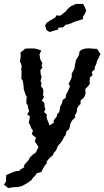

<svg xmlns="http://www.w3.org/2000/svg" viewBox="-25 -755 534 982"><path d="M17 207 7 198 -5 190 6 173V156L7 140L36 128L57 120H72L78 113L99 100L98 90L111 75L121 64L128 50L144 35L158 25L172 -3L163 -17L153 -32L159 -51L141 -65L138 -73L144 -86L135 -99L130 -113L122 -128L125 -140L128 -160L114 -170L124 -186L119 -203L118 -214L110 -227V-244L112 -261L107 -267L100 -288L96 -303V-311L94 -328L91 -342L84 -353L85 -368V-388L84 -402L86 -418L83 -427L77 -441L81 -466L80 -487L97 -500L103 -506L119 -507H150L165 -504L186 -497L177 -477L181 -451L192 -432L187 -420L192 -410L181 -395L184 -372L188 -363L182 -341L187 -331L185 -313L195 -301L197 -290L195 -268L200 -260L189 -239L201 -231L203 -210L207 -196L200 -182L215 -169L213 -155L217 -142L224 -126L229 -113L251 -129L249 -139L266 -160L267 -170L278 -182L282 -203L283 -211L291 -225L296 -244L311 -255L313 -271L323 -290L326 -297L333 -313L326 -327L338 -350L343 -365L341 -375L346 -386L356 -404L358 -423L361 -434L363 -446L379 -474L382 -493L393 -501L408 -506L428 -508L452 -506L471 -505L485 -485L489 -478L470 -440L469 -432L459 -410L460 -401L445 -387L448 -370L435 -359L433 -337L435 -326L418 -306L411 -300L413 -279L408 -262L403 -255L387 -241V-223L375 -212L369 -199L368 -183L358 -164L360 -155L343 -138L334 -120V-114L328 -93L316 -85L310 -63L305 -58L297 -43L285 -24L271 -9L262 14L250 27L246 38L225 57L213 72L215 78L202 95L195 107L186 125L163 131L153 146L145 152L138 164L121 177L106 186L89 196L78 199L62 202H46ZM227 -592 212 -602 206 -625 214 -639 233 -651 245 -658 260 -667 261 -676 284 -675 300 -688 313 -698 318 -706 331 -718 339 -724 353 -730 363 -735H378H391H400L409 -718L416 -701L409 -684L399 -669L400 -658L383 -652L375 -649L363 -646L345 -639L340 -636L321 -630L312 -629L297 -615L272 -613L273 -604L251 -598L232 -592Z"/></svg>

Font: Winky Rough
Style: Italic
Weight: 400
Italic angle: -8.97852°
Designer: Simon Atzbach
Foundry: typofactur
Version: Version 1.206